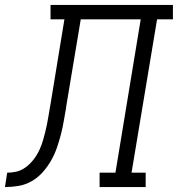

<svg xmlns="http://www.w3.org/2000/svg" viewBox="-76 -755 718 775"><path d="M-56 0 -47 -58Q-30 -58 -13 -61.5Q4 -65 19 -74Q34 -83 46.5 -96Q59 -109 68.5 -123.5Q78 -138 85 -154Q92 -170 97 -186.5Q102 -203 106 -219.5Q110 -236 113.5 -252.5Q117 -269 119.5 -285.5Q122 -302 125 -318Q126 -322 126.5 -326.5Q127 -331 128 -335L184 -677H128V-735H622V-677H558L455 -58H512V0H326V-58H390L492 -677H250L191 -324Q191 -324 191 -324Q191 -324 191 -324V-321Q186 -294 181.5 -267Q177 -240 170 -213Q163 -186 154 -159.5Q145 -133 130.5 -107.5Q116 -82 96.5 -60Q77 -38 51.5 -23.5Q26 -9 -1.5 -4.5Q-29 0 -56 0Z"/></svg>

Font: Iosevka Slab Light Extended
Style: Italic
Weight: 300
Width: 7
Italic angle: -9°
Monospace: yes
Designer: Belleve Invis
Foundry: Belleve Invis
Version: Version 11.1.0; ttfautohint (v1.8.3)